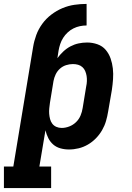

<svg xmlns="http://www.w3.org/2000/svg" viewBox="-55 -755 675 980"><path d="M-35 205V95H13L114 -515Q119 -546 130 -576Q141 -606 160.5 -633Q180 -660 207 -680.5Q234 -701 264 -713.5Q294 -726 325 -730.5Q356 -735 387 -735V-625Q370 -625 353 -621.5Q336 -618 320 -610Q304 -602 290.5 -589.5Q277 -577 267.5 -562Q258 -547 252.5 -530.5Q247 -514 244 -497L238 -458Q251 -476 268 -492Q285 -508 305 -518.5Q325 -529 346.5 -533.5Q368 -538 390 -538Q417 -538 442.5 -529Q468 -520 484.5 -500.5Q501 -481 509.5 -456.5Q518 -432 521 -405.5Q524 -379 522 -351Q520 -323 516 -296L497 -186Q493 -161 486 -137Q479 -113 466 -90.5Q453 -68 434.5 -49Q416 -30 393.5 -17Q371 -4 346.5 2Q322 8 297 8Q274 8 253 2Q232 -4 216.5 -17.5Q201 -31 191.5 -50Q182 -69 177 -90L146 95H206V205ZM260 -102Q279 -102 298.5 -109.5Q318 -117 333 -131.5Q348 -146 356 -165Q364 -184 367 -204L385 -314Q388 -327 388.5 -341Q389 -355 387 -367.5Q385 -380 380 -392Q375 -404 365.5 -412.5Q356 -421 343.5 -424.5Q331 -428 317 -428Q300 -428 282.5 -422.5Q265 -417 251 -404.5Q237 -392 229 -375Q221 -358 218 -341L200 -231Q198 -217 196.5 -202.5Q195 -188 196 -174.5Q197 -161 200.5 -147.5Q204 -134 212 -123.5Q220 -113 232.5 -107.5Q245 -102 260 -102Z"/></svg>

Font: Iosevka Curly Slab XBdExObl
Style: Regular
Weight: 800
Width: 7
Italic angle: -9°
Monospace: yes
Designer: Belleve Invis
Foundry: Belleve Invis
Version: Version 11.1.0; ttfautohint (v1.8.3)